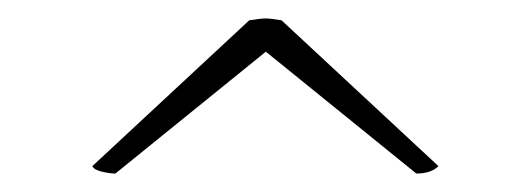

<svg xmlns="http://www.w3.org/2000/svg" viewBox="-20 -464 575 208"><path d="M80 -284 250 -442Q262 -444 268 -444Q273 -444 285 -442L455 -284Q447 -276 431 -276L268 -408L105 -276Q99 -276 90.5 -278Q82 -280 80 -284Z"/></svg>

Font: Arima Madurai Thin
Style: Regular
Weight: 250
Designer: Joana Correia and Natanael Gama
Foundry: NDISCOVER
Version: Version 1.019; ttfautohint (v1.5) -l 7 -r 28 -G 50 -x 13 -D 